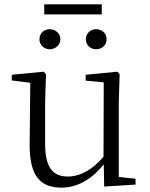

<svg xmlns="http://www.w3.org/2000/svg" viewBox="-20 -847 688 881"><path d="M208 -621C233 -621 257 -639 257 -667C257 -695 233 -713 208 -713C183 -713 161 -695 161 -667C161 -639 183 -621 208 -621ZM421 -621C447 -621 469 -639 469 -667C469 -695 447 -713 421 -713C396 -713 374 -695 374 -667C374 -639 396 -621 421 -621ZM183 -781H447V-827H183ZM458 9 602 0V-27L525 -35V-379L529 -506L519 -518L373 -504V-477L456 -469L455 -128C407 -71 350 -37 291 -37C224 -37 187 -76 187 -187V-379L191 -506L181 -518L34 -504V-478L119 -467L116 -185C115 -37 167 14 262 14C340 14 405 -29 456 -93Z"/></svg>

Font: Noto Serif HK Light
Style: Regular
Weight: 300
Designer: Ryoko NISHIZUKA 西塚涼子 (kana & ideographs); Frank Grießhammer (Latin, Greek & Cyrillic); Wenlong ZHANG 张文龙 (bopomofo); San
Foundry: Adobe
Version: Version 2.001;hotconv 1.1.0;makeotfexe 2.6.0